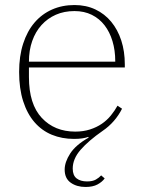

<svg xmlns="http://www.w3.org/2000/svg" viewBox="-20 -540 572 763"><path d="M320 203Q285 203 261 186Q237 169 237 134Q237 104 259 70Q281 36 332 7L331 4Q320 8 306 10Q292 12 274 12Q226 12 186 -4.5Q146 -21 117 -54.5Q88 -88 72 -138Q56 -188 56 -254Q56 -317 72 -366.5Q88 -416 117 -450Q146 -484 186.5 -502Q227 -520 276 -520Q322 -520 359 -502.5Q396 -485 422 -453.5Q448 -422 462 -379Q476 -336 476 -284V-272H95V-234Q95 -126 146 -71.5Q197 -17 279 -17Q311 -17 337.5 -25.5Q364 -34 384.5 -48Q405 -62 420.5 -81Q436 -100 447 -120L465 -108Q452 -82 432.5 -59.5Q413 -37 388 -20Q332 19 300.5 55Q269 91 269 130Q269 157 284.5 169Q300 181 326 181Q348 181 361 173.5Q374 166 382 157L396 169Q386 183 367.5 193Q349 203 320 203ZM438 -295V-297Q438 -340 427 -376.5Q416 -413 395.5 -439.5Q375 -466 345 -481Q315 -496 276 -496Q235 -496 202 -481.5Q169 -467 145 -440.5Q121 -414 108 -377Q95 -340 95 -295Z"/></svg>

Font: IBM Plex Serif ExtLt
Style: Regular
Weight: 200
Designer: Mike Abbink, Paul van der Laan, Pieter van Rosmalen
Foundry: Bold Monday
Version: Version 3.001